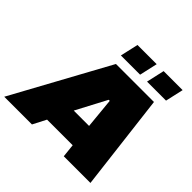

<svg xmlns="http://www.w3.org/2000/svg" viewBox="-275 -1087 1293 1293"><g transform="rotate(45 371.5 -440.5)"><path d="M-62 0 314 -688H676L759 0H505L495 -95H251L202 0ZM335 -265H481L460 -483H450ZM546 -752 575 -881H756L727 -752ZM297 -752 326 -881H509L480 -752Z"/></g></svg>

Font: Saira Expanded Black
Style: Italic
Weight: 900
Width: 7
Italic angle: -12°
Designer: Hector Gatti with collaboration of the Omnibus-Type team
Foundry: Omnibus-Type
Version: Version 1.101